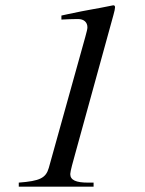

<svg xmlns="http://www.w3.org/2000/svg" viewBox="-20 -696 540 716"><path d="M401 -676C324 -660 320 -662 232 -643L209 -638V-623C228 -624 250 -625 268 -625H271C293 -625 306 -613 306 -594C306 -587 303 -577 298 -558L162 -70C151 -32 129 -21 50 -15V0H329V-15H308C264 -15 242 -24 242 -47C242 -57 253 -96 260 -121L403 -640C407 -654 409 -664 409 -669C409 -673 407 -676 404 -676Z"/></svg>

Font: XITS
Style: Italic
Weight: 400
Italic angle: -16.33°
Designer: MicroPress Inc., with final additions and corrections provided by Coen Hoffman, Elsevier (retired)
Version: Version 1.107